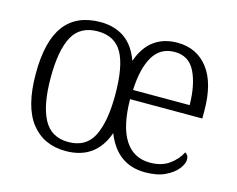

<svg xmlns="http://www.w3.org/2000/svg" viewBox="-82 -665 982 796"><g transform="rotate(15 408.5 -267.0)"><path d="M256 10Q161 10 107.5 -58.5Q54 -127 54 -268Q54 -409 105.5 -476.5Q157 -544 259 -544Q319 -544 361.5 -515Q404 -486 427 -423Q449 -485 490 -514.5Q531 -544 589 -544Q672 -544 720.5 -481.5Q769 -419 769 -299V-267H459Q460 -152 497.5 -93Q535 -34 606 -34Q656 -34 688.5 -57.5Q721 -81 737 -113Q743 -110 747.5 -103.5Q752 -97 752 -86Q752 -68 734.5 -45.5Q717 -23 683 -6.5Q649 10 597 10Q476 10 428 -113Q385 10 256 10ZM704 -307Q703 -394 676 -449Q649 -504 588 -504Q527 -504 496 -452.5Q465 -401 461 -307ZM257 -29Q333 -29 364 -91Q395 -153 395 -268Q395 -390 363 -447Q331 -504 258 -504Q182 -504 150 -445Q118 -386 118 -268Q118 -152 150.5 -90.5Q183 -29 257 -29Z"/></g></svg>

Font: Noto Serif Tamil SemiCondensed Light
Style: Italic
Weight: 300
Width: 4
Italic angle: -12°
Designer: Indian Type Foundry, Tom Grace, and the Monotype Design Team
Foundry: Monotype Imaging Inc.
Version: Version 2.003; ttfautohint (v1.8.4.7-5d5b)